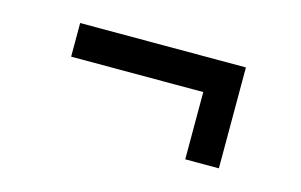

<svg xmlns="http://www.w3.org/2000/svg" viewBox="-43 -368 606 386"><g transform="rotate(15 260.0 -175.0)"><path d="M430 -70H360V-210H85V-280H430Z"/></g></svg>

Font: Iceland
Style: Regular
Weight: 400
Designer: Cyreal (www.cyreal.org)
Foundry: Cyreal (www.cyreal.org)
Version: Version 1.001